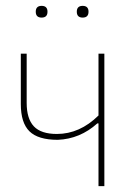

<svg xmlns="http://www.w3.org/2000/svg" viewBox="-20 -635 477 655"><path d="M102 -595Q102 -615 122 -615Q142 -615 142 -595Q142 -575 122 -575Q102 -575 102 -595ZM242 -595Q242 -615 262 -615Q282 -615 282 -595Q282 -575 262 -575Q242 -575 242 -595ZM316 0V-214H312Q253 -161 177 -158Q110 -158 80.5 -187Q51 -216 51 -280V-452H71V-284Q71 -230 95.5 -204Q120 -178 174 -178Q252 -178 316 -241V-452H336V0Z"/></svg>

Font: Alegreya Sans SC Thin
Style: Regular
Weight: 100
Designer: Juan Pablo del Peral
Foundry: Huerta Tipografica
Version: Version 2.007